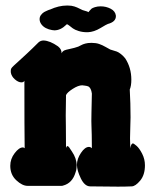

<svg xmlns="http://www.w3.org/2000/svg" viewBox="-20 -700 569 703"><path d="M228.5 -679.7Q242.2 -679.7 252.4 -676.3Q262.7 -672.9 271 -668.5Q279.3 -664.1 282.2 -663.1Q303.7 -657.2 303.7 -655.3Q303.7 -655.3 307.6 -660.2Q311.5 -665 314.9 -668Q318.4 -670.9 327.6 -673.8Q336.9 -676.8 348.6 -676.8Q368.2 -676.8 385.3 -668Q402.3 -659.2 404.3 -642.6V-640.6Q404.3 -620.1 375 -612.3Q371.1 -611.3 347.7 -597.2Q324.2 -583 301.8 -582H298.8Q282.2 -582 268.1 -586.4Q253.9 -590.8 246.6 -596.2Q239.3 -601.6 233.4 -606.4Q227.5 -611.3 224.6 -611.3L222.7 -609.4Q202.1 -588.9 178.7 -588.9Q177.7 -588.9 175.3 -589.4Q172.9 -589.8 170.9 -589.8Q158.2 -591.8 147.9 -597.2Q137.7 -602.5 131.3 -611.3Q125 -620.1 125 -629.9Q125 -634.8 126.5 -638.7Q127.9 -642.6 130.4 -645.5Q132.8 -648.4 135.7 -651.4Q138.7 -654.3 141.6 -655.8Q144.5 -657.2 148.4 -659.2Q152.3 -661.1 154.8 -662.1Q157.2 -663.1 159.7 -664.1Q162.1 -665 163.1 -665Q195.3 -679.7 224.6 -679.7ZM17.6 -92.8Q17.6 -118.2 33.7 -139.2Q49.8 -160.2 63.5 -160.2Q67.4 -160.2 70.3 -157.2Q69.3 -224.6 69.3 -404.3Q66.4 -398.4 58.6 -398.4Q46.9 -398.4 34.2 -409.7Q21.5 -420.9 19.5 -435.5V-441.4Q19.5 -446.3 21.5 -449.7Q23.4 -453.1 30.8 -460Q38.1 -466.8 47.4 -475.1Q56.6 -483.4 77.1 -502.4Q97.7 -521.5 121.1 -544.9Q128.9 -551.8 139.6 -551.8Q163.1 -550.8 192.4 -530.3Q207 -518.6 205.1 -503.9Q205.1 -505.9 206.1 -506.8Q210 -512.7 214.8 -515.1Q219.7 -517.6 236.3 -521Q252.9 -524.4 266.6 -529.3Q269.5 -530.3 276.4 -534.2Q283.2 -538.1 292.5 -540.5Q301.8 -543 313.5 -543H316.4Q331.1 -543 342.8 -539.1Q354.5 -535.2 367.2 -527.8Q379.9 -520.5 383.8 -518.6Q385.7 -517.6 393.6 -515.6Q401.4 -513.7 407.7 -511.2Q414.1 -508.8 422.9 -502Q431.6 -495.1 438.5 -486.3Q460.9 -452.1 460.9 -408.2Q460.9 -385.7 455.1 -372.1Q458 -322.3 458 -270.5Q458 -253.9 457 -231.9Q456.1 -210 456.1 -193.4Q456.1 -189.5 456.5 -177.2Q457 -165 457 -157.2Q460 -174.8 466.8 -174.8Q469.7 -174.8 480 -166Q490.2 -157.2 500.5 -137.2Q510.7 -117.2 510.7 -94.7Q510.7 -59.6 493.2 -38.6Q475.6 -17.6 461.9 -17.6Q439.5 -16.6 412.1 -16.6Q368.2 -16.6 310.5 -17.6Q290 -17.6 275.9 -46.9Q261.7 -76.2 261.7 -96.7Q261.7 -118.2 276.4 -140.1Q291 -162.1 305.7 -162.1Q311.5 -162.1 316.4 -157.2Q316.4 -183.6 315.9 -206.1Q315.4 -228.5 314.9 -239.7Q314.5 -251 314.5 -256.8Q314.5 -264.6 314.9 -288.1Q315.4 -311.5 316.4 -357.4Q313.5 -378.9 302.7 -383.8Q297.9 -385.7 289.1 -386.7Q287.1 -386.7 284.7 -387.2Q282.2 -387.7 281.2 -387.7Q266.6 -387.7 246.1 -374.5Q225.6 -361.3 221.7 -351.6Q220.7 -313.5 220.7 -277.3Q220.7 -268.6 221.2 -236.8Q221.7 -205.1 221.7 -158.2Q225.6 -170.9 233.4 -160.2Q234.4 -158.2 237.3 -154.3Q241.2 -148.4 243.2 -145.5Q260.7 -120.1 260.7 -93.8Q260.7 -80.1 256.8 -69.3Q245.1 -29.3 210.9 -20.5Q209 -19.5 205.1 -19.5H81.1Q61.5 -19.5 39.6 -40Q17.6 -60.5 17.6 -92.8Z"/></svg>

Font: Essays1743
Style: Bold
Weight: 700
Designer: Based on the typeface in a 1743 English translation of the essays of Montaigne.  PostScript/TrueType font designed by Jo
Version: Version 002.100